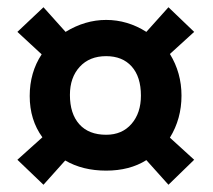

<svg xmlns="http://www.w3.org/2000/svg" viewBox="-20 -540 587 530"><path d="M481 -276Q481 -212 449 -160L516 -99L445 -30L384 -98Q338 -69 273 -69Q208 -69 160 -97L100 -30L28 -99L97 -161Q62 -209 62 -275Q62 -340 95 -390L28 -452L100 -520L161 -452Q215 -485 273 -485Q332 -485 384 -452L445 -520L516 -452L449 -391Q481 -339 481 -276ZM369 -276Q369 -328 343.5 -356.5Q318 -385 273 -385Q227 -385 200 -355.5Q173 -326 173 -278Q173 -226 199 -197Q225 -168 273 -168Q317 -168 343 -198Q369 -228 369 -276Z"/></svg>

Font: Lalezar
Style: Regular
Weight: 400
Designer: Borna Izadpanah
Foundry: Borna Izadpanah
Version: Version 1.003